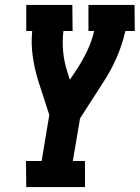

<svg xmlns="http://www.w3.org/2000/svg" viewBox="-20 -755 564 775"><path d="M86 0 85 -105H148L179 -291L133 -433Q119 -479 112 -529Q105 -579 110 -630H86V-735H272L273 -630H236Q231 -587 235 -545.5Q239 -504 252 -465L262 -433L292 -478Q315 -514 333 -552Q351 -590 360 -630H337V-735H523L524 -630H486Q474 -576 451 -523Q428 -470 395 -420L303 -277L274 -105H323V0Z"/></svg>

Font: Iosevka Curly Slab Extrabold
Style: Italic
Weight: 800
Italic angle: -9°
Monospace: yes
Designer: Belleve Invis
Foundry: Belleve Invis
Version: Version 22.1.2; ttfautohint (v1.8.4)